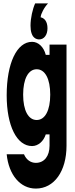

<svg xmlns="http://www.w3.org/2000/svg" viewBox="-20 -880 440 1120"><path d="M368 -620H269V-560H247C235 -607 203 -636 167 -636C78 -636 19 -511 19 -324C19 -146 78 -28 167 -28C202 -28 234 -55 247 -96H269V-30C269 31 238 70 189 70C158 70 133 51 120 20H19C31 140 98 220 189 220C296 220 368 119 368 -30ZM185 -860C170 -827 158 -774 158 -730C158 -713 160 -698 164 -686C166 -680 169 -674 172 -669C181 -657 192 -651 206 -650H208C237 -650 257 -676 257 -715C257 -734 253 -750 244 -762C237 -771 228 -777 217 -779C218 -791 223 -804 230 -817C238 -833 248 -847 260 -860ZM115 -328C115 -420 145 -476 194 -476C243 -476 273 -420 273 -328C273 -236 243 -180 194 -180C145 -180 115 -236 115 -328Z"/></svg>

Font: Yard Headline
Style: Regular
Weight: 400
Monospace: yes
Designer: Roman Shamin
Foundry: Evil Martians
Version: Version 1.000